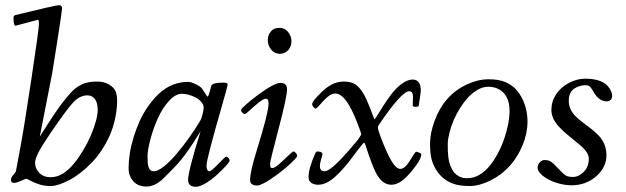

<svg xmlns="http://www.w3.org/2000/svg" viewBox="-20 -705 2408 739"><path d="M34.9 -1Q22 -1 22 -12Q22 -23.2 35.9 -37.1Q41 -44.4 41.3 -46.1Q42 -51.8 57.3 -132Q72.5 -212.2 101.2 -403.6Q129.9 -595 129.9 -611.9Q129.9 -628.9 126 -628.9L40 -606Q32 -606 32 -636Q32 -644.8 39.1 -647Q195.1 -685.1 207 -685.1Q219 -685.1 219 -672.1Q219 -665.5 201.7 -554.1Q184.3 -442.6 180.8 -422.7Q177.2 -402.8 133.1 -179Q197.3 -280.8 219.2 -308.3Q241.2 -335.9 252.4 -348.1Q263.7 -360.4 273.1 -367.1Q282.5 -373.8 294.4 -379.9Q316.9 -391.1 354.4 -391.1Q391.8 -391.1 416 -366.9Q430.9 -352.1 430.9 -318.7Q430.9 -285.4 423.2 -249.3Q415.5 -213.1 402.2 -183.3Q388.9 -153.6 371 -126.5Q353 -99.4 332.6 -78.4Q312.3 -57.4 290.3 -40.3Q268.3 -23.2 247.1 -12.2Q202.6 11 175.9 11Q149.2 11 128.8 3.9Q108.4 -3.2 95.9 -10.1Q83.5 -17.1 81.5 -17.1Q79.6 -17.1 61.3 -9Q43 -1 34.9 -1ZM329.6 -183.6Q356 -246.6 356 -282Q356 -319.6 335.4 -332.8Q327.6 -337.9 315.8 -337.9Q304 -337.9 292.2 -333.1Q280.5 -328.4 270.3 -319.3Q252.7 -303.5 213.5 -248.9Q174.3 -194.3 144.7 -147.3Q115 -100.3 115 -78.2Q115 -56.2 131.3 -39.6Q147.7 -22.9 174.1 -22.9Q200.4 -22.9 222.7 -37.2Q244.9 -51.5 263.8 -74.5Q282.7 -97.4 300 -126.2Q317.4 -155 329.6 -183.6Z M733.9 13.9Q703.9 13.9 703.9 -12.9Q703.9 -44.7 752 -200Q696.8 -108.2 654.2 -64.1Q611.6 -20 601.3 -11.2Q574 11.7 546.4 12.9Q544.7 12.9 543 12.9Q510.7 12.9 492.8 -7.7Q474.9 -28.3 474.9 -56.4Q474.9 -84.5 479.5 -114Q484.1 -143.6 493.8 -175.4Q503.4 -207.3 517.1 -237.9Q530.8 -268.6 550.2 -296.1Q569.6 -323.7 592 -344.7Q641.1 -389.9 704.8 -389.9Q714.6 -389.9 733.2 -381.1Q751.7 -372.3 757.8 -363.6Q763.9 -355 768.3 -347.7Q777.6 -333 779.1 -333Q783 -333 793 -374Q795.9 -387 839.8 -387Q856 -387 856 -380Q856 -373 835.7 -302.7Q774.9 -91.8 774.9 -68.8Q774.9 -45.9 785.9 -45.9Q793.2 -45.9 820.1 -74Q846.9 -102.1 850.8 -102.1Q854.7 -102.1 859.3 -96.8Q863.8 -91.6 863.8 -86.8Q863.8 -82 849.6 -66.5Q835.4 -51 815.9 -33Q796.4 -14.9 772.9 -0.5Q749.5 13.9 733.9 13.9ZM551.5 -62.7Q556.2 -45.9 571.9 -45.9Q587.6 -45.9 610.5 -64Q633.3 -82 658 -110.8Q708.7 -170.9 748.8 -237.1Q755.9 -248.8 759.9 -265.9Q763.9 -283 763.9 -292.2Q763.9 -301.5 755.1 -312.3Q746.3 -323 733.2 -329.6Q705.1 -344 680.3 -344Q655.5 -344 630.5 -316.7Q605.5 -289.3 587.8 -250.2Q570.1 -211.2 559 -168.9Q547.9 -126.7 547.9 -106Q547.9 -85.2 548.5 -78.1Q549.1 -71 551.5 -62.7Z M970.2 -337.6Q1034.9 -386 1059.8 -386Q1084.7 -386 1084.7 -361.1Q1084.7 -332.3 1052.2 -209Q1019.8 -85.7 1019.8 -76.9Q1019.8 -68.1 1020 -65.4Q1021 -58.1 1029.1 -58.1Q1037.1 -58.1 1055.3 -74.1Q1073.5 -90.1 1089.7 -106.1Q1106 -122.1 1109.5 -122.1Q1113 -122.1 1118.4 -116.5Q1123.8 -110.8 1123.8 -104.7Q1123.8 -98.6 1092.4 -70.2Q1061 -41.7 1023.1 -16.4Q985.1 9 969.7 9Q942.6 9 942.6 -12Q942.6 -43.2 967 -122.1Q991.5 -200.9 1002.6 -245.5Q1013.7 -290 1013.7 -307.5Q1013.7 -325 1003.9 -325Q994.1 -325 975.7 -310.2Q957.3 -295.4 941.8 -280.8Q926.3 -266.1 921.9 -266.1Q917.5 -266.1 912.6 -271.4Q907.7 -276.6 907.7 -281.2Q907.7 -285.9 926.6 -302.5Q945.6 -319.1 970.2 -337.6ZM1056.6 -498Q1036.4 -498 1023.6 -514.3Q1010.7 -530.5 1010.7 -550.3Q1010.7 -570.1 1022.5 -584Q1034.2 -597.9 1055.2 -597.9Q1076.2 -597.9 1089 -581.7Q1101.8 -565.4 1101.8 -545.9Q1101.8 -526.4 1089.4 -512.2Q1076.9 -498 1056.6 -498Z M1568.6 -299.1 1569.6 -332Q1569.6 -354 1555.4 -354Q1525.6 -354 1436.5 -221.9Q1432.4 -216.8 1437.4 -200.6Q1442.4 -184.3 1451.2 -162Q1460 -139.6 1471.9 -113.8Q1499.5 -54.9 1520.5 -54.9Q1538.6 -54.9 1558.5 -88Q1578.4 -121.1 1581.4 -121.1Q1584.5 -121.1 1593 -117.7Q1601.6 -114.3 1601.6 -111.1Q1601.6 -95.9 1582.8 -70.1Q1564 -44.2 1549.6 -29.3Q1516.1 6.1 1486.6 6.1Q1449.5 6.1 1425.8 -42.2Q1412.4 -69.6 1400 -106.7Q1387.7 -143.8 1385.7 -149.5Q1383.8 -155.3 1381.7 -155.3Q1379.6 -155.3 1374.6 -149.7Q1369.6 -144 1355.8 -125.9Q1342 -107.7 1330.1 -91.6Q1318.1 -75.4 1301.6 -56.9Q1285.2 -38.3 1270.3 -24.9Q1235.8 6.1 1204.6 6.1Q1189 6.1 1178.2 -1.3Q1167.5 -8.8 1167.5 -22.9Q1167.5 -56.9 1193.6 -115Q1197 -122.1 1201.8 -122.1Q1206.5 -122.1 1210 -121.3Q1221.4 -118.9 1221.4 -111.1Q1221.4 -109.9 1216.4 -93.6Q1211.4 -77.4 1211.4 -64.9Q1211.4 -45.9 1229.5 -45.9Q1252 -45.9 1316.2 -118.7Q1358.4 -166.7 1363.3 -175.3Q1368.2 -183.8 1368.7 -184.6Q1369.1 -185.3 1369.4 -186.2Q1369.6 -187 1369.8 -187.5Q1369.9 -188 1369.9 -189V-190.4Q1369.9 -190.7 1369.5 -192Q1369.1 -193.4 1369 -193.8Q1368.9 -194.3 1368.3 -196.2Q1367.7 -198 1363.4 -210.2Q1359.1 -222.4 1351.4 -241.6Q1343.8 -260.7 1333.9 -280.8Q1324 -300.8 1314.2 -314.5Q1292.5 -345 1270.5 -345Q1250.2 -345 1223.9 -315.9Q1214.1 -305.2 1206.1 -296.1Q1198 -287.1 1194.7 -287.1Q1191.4 -287.1 1186.4 -293.1Q1181.4 -299.1 1181.4 -304Q1181.4 -312.3 1199.2 -331.5Q1217 -350.8 1231.4 -362.8Q1266.1 -391.1 1303.5 -391.1Q1335.2 -391.1 1353 -376.5Q1378.9 -355.2 1402.3 -294.4Q1405.8 -285.4 1411.3 -270.8Q1416.7 -256.1 1418.5 -251.7Q1420.2 -247.3 1420.9 -246.7Q1421.6 -246.1 1422.6 -246.8Q1424.3 -248.3 1427.7 -253.7Q1431.2 -259 1439.8 -272.9Q1448.5 -286.9 1454.8 -297Q1461.2 -307.1 1470.8 -321.2Q1480.5 -335.2 1488.5 -345.2Q1496.6 -355.2 1507.2 -366Q1517.8 -376.7 1527.6 -383.3Q1550 -398.9 1567.6 -398.9Q1599.6 -398.9 1599.6 -356Q1599.6 -349.1 1591.6 -298.1Q1591.6 -293.9 1580.1 -293.9Q1568.6 -293.9 1568.6 -299.1Z M1991.7 -322.3Q2010.3 -282.5 2010.3 -237.3Q2010.3 -192.1 1991.8 -147Q1973.4 -101.8 1942.5 -67Q1911.6 -32.2 1868.3 -10.6Q1825 11 1787.6 11Q1750.2 11 1726.7 2.9Q1703.1 -5.1 1686.4 -19.3Q1669.7 -33.4 1658.1 -52.4Q1646.5 -71.3 1640.9 -92.9Q1635.3 -114.5 1635.3 -153.4Q1635.3 -192.4 1653 -240.7Q1670.7 -289.1 1701.5 -324.1Q1732.4 -359.1 1776 -379.5Q1819.6 -399.9 1860 -399.9Q1900.4 -399.9 1925.3 -389Q1950.2 -378.2 1965.7 -361.2Q1981.2 -344.2 1991.7 -322.3ZM1732.4 -36.6Q1751 -19 1777.1 -19Q1803.2 -19 1825.1 -32Q1846.9 -44.9 1864.3 -66.2Q1881.6 -87.4 1896.2 -114.7Q1910.9 -142.1 1920.7 -170.9Q1941.2 -231.4 1941.2 -278.1Q1941.2 -344.2 1893.8 -364.5Q1878.4 -371.1 1859.1 -371.1Q1839.8 -371.1 1820.3 -360.5Q1800.8 -349.9 1783.9 -332.2Q1767.1 -314.5 1752.1 -291.1Q1737.1 -267.8 1726.4 -243Q1715.8 -218.3 1709.6 -192.9Q1703.4 -167.5 1703.4 -150.8Q1703.4 -134 1703.6 -125.2Q1703.9 -116.5 1705.4 -102.3Q1707 -88.1 1710 -77.9Q1712.9 -67.6 1718.6 -55.8Q1724.4 -43.9 1732.4 -36.6Z M2154.8 -31.2Q2164.6 -23.9 2185.7 -23.9Q2206.8 -23.9 2226.6 -43.2Q2246.3 -62.5 2246.3 -94Q2246.3 -116.5 2217.8 -142.1Q2205.1 -153.3 2189.7 -165.5Q2174.3 -177.7 2158.9 -190.9Q2143.6 -204.1 2130.9 -217.8Q2102.3 -249 2102.3 -281.9Q2102.3 -314.7 2120.6 -342.3Q2138.9 -369.9 2169.9 -386Q2200.9 -402.1 2231.3 -402.1Q2261.7 -402.1 2281.1 -396.1Q2300.5 -390.1 2310.5 -382.1Q2320.6 -374 2326.7 -363.8Q2336.2 -347.9 2336.2 -336.8Q2336.2 -325.7 2330.1 -320.3Q2324 -314.9 2315.2 -314.9Q2284.7 -314.9 2264.2 -352.1Q2252.2 -372.6 2246.3 -374.8Q2240.5 -377 2231.8 -377Q2223.1 -377 2212.4 -374Q2201.7 -371.1 2191.4 -364.7Q2169.2 -350.8 2169.2 -316.9Q2169.2 -282 2198 -254.9Q2210.7 -242.9 2226.2 -231.4Q2241.7 -220 2257.2 -207.8Q2272.7 -195.6 2285.4 -181.9Q2314.2 -150.9 2314.2 -106.9Q2314.2 -61 2274.7 -26.4Q2235.1 8.1 2180.2 8.1Q2150.1 8.1 2119.6 -2.1Q2089.1 -12.2 2069.2 -28.4Q2049.3 -44.7 2049.3 -59Q2049.3 -73.2 2058.6 -81.2Q2067.9 -89.1 2074.1 -89.1Q2080.3 -89.1 2084.2 -88.5Q2088.1 -87.9 2091.1 -87.2Q2094 -86.4 2097.3 -84.5Q2100.6 -82.5 2102.4 -81.4Q2104.2 -80.3 2107.4 -77.5Q2110.6 -74.7 2111.9 -73.5Q2113.3 -72.3 2116.7 -68.7Q2120.1 -65.2 2122.9 -62.4Q2125.7 -59.6 2133.9 -51Q2142.1 -42.5 2145.5 -39.2Q2148.9 -35.9 2154.8 -31.2Z"/></svg>

Font: Fanwood Text
Style: Italic
Weight: 400
Italic angle: -9°
Version: Version 1.101